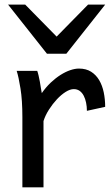

<svg xmlns="http://www.w3.org/2000/svg" viewBox="-20 -801 475 821"><path d="M75.7 0V-300.3Q75.7 -372.6 67.6 -422.6Q59.6 -472.7 51.3 -498H139.2Q142.1 -490.2 145 -477.8Q147.9 -465.3 150.4 -451.7Q152.8 -438 154.8 -424.8L158.7 -402.8Q176.3 -428.2 197 -447.8Q217.8 -467.3 239 -480.7Q260.3 -494.1 280.5 -501Q300.8 -507.8 317.4 -507.8Q348.1 -507.8 369.4 -494.4Q390.6 -481 404.1 -458.3Q417.5 -435.5 423.6 -406Q429.7 -376.5 429.7 -344.2L351.6 -327.1Q351.6 -345.2 348.1 -362.1Q344.7 -378.9 337.9 -391.8Q331.1 -404.8 320.6 -412.4Q310.1 -419.9 295.4 -419.9Q279.8 -419.9 260.7 -408Q241.7 -396 223.4 -376.5Q205.1 -356.9 189.5 -332.5Q173.8 -308.1 166 -283.2V0ZM87.9 -781.2 222.2 -644.5 356.4 -781.2H429.7L263.7 -571.3H180.7L14.6 -781.2Z"/></svg>

Font: Andika Phon
Style: Regular
Weight: 400
Designer: Victor Gaultney, Annie Olsen, Julie Remington, Don Collingsworth, Eric Hays, Becca Hirsbrunner
Foundry: SIL International
Version: Version 5.000